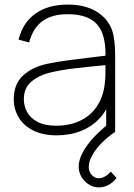

<svg xmlns="http://www.w3.org/2000/svg" viewBox="-20 -575 582 837"><path d="M40 -143Q40 -209 81 -246.2Q122 -283.5 187 -297Q233 -306.5 281.2 -312.8Q329.5 -319 408.5 -328.5Q433.5 -331 455 -334L440 -324Q441.5 -389 425.8 -430.5Q410 -472 373 -492.5Q336 -513 274 -513Q206 -513 164.8 -482.8Q123.5 -452.5 107 -390L61 -402Q79 -476.5 134.5 -515.8Q190 -555 276 -555Q350 -555 400.2 -524.8Q450.5 -494.5 469 -442Q475.5 -422.5 478.8 -394.5Q482 -366.5 482 -338V0H443V-148L463 -147Q448.5 -96.5 414.8 -59.8Q381 -23 332.8 -4Q284.5 15 227 15Q166.5 15 124.2 -6.5Q82 -28 61 -63.8Q40 -99.5 40 -143ZM436 -204Q439 -225 439.5 -247Q440 -269 440 -301.5V-310L462 -293L435 -290.5Q359 -283.5 301 -276.5Q243 -269.5 196 -258Q149.5 -246.5 116.8 -219.2Q84 -192 84 -142Q84 -113.5 97.8 -87.2Q111.5 -61 143.2 -44Q175 -27 225 -27Q283 -27 328 -48Q373 -69 400.8 -109Q428.5 -149 436 -204ZM323 152Q323 123 340 90.8Q357 58.5 385.8 27Q414.5 -4.5 451 -33L482 0Q451 20.5 424.8 46.8Q398.5 73 382.8 100.8Q367 128.5 367 152Q367 174 380 188Q393 202 411 202Q424 202 437.8 194.2Q451.5 186.5 463 173L488 201Q472 221.5 452 231.8Q432 242 411 242Q388 242 367.8 229.5Q347.5 217 335.2 196.2Q323 175.5 323 152Z"/></svg>

Font: Tap Sans
Style: Regular
Weight: 400
Designer: Tap Payments
Foundry: Tap Payments
Version: Version 1.001;Glyphs 3.1.2 (3151)